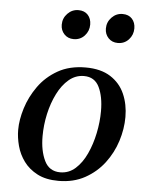

<svg xmlns="http://www.w3.org/2000/svg" viewBox="-53 -764 632 819"><g transform="rotate(5 263.5 -354.5)"><path d="M489 -284Q489 -233 472.5 -181Q456 -129 423 -85.5Q390 -42 341 -15Q292 12 228 12Q174 12 137.5 -7Q101 -26 79 -56Q57 -86 47.5 -121.5Q38 -157 38 -190Q38 -233 53.5 -283Q69 -333 101 -378Q133 -423 183 -451.5Q233 -480 302 -480Q367 -480 408.5 -453.5Q450 -427 469.5 -382.5Q489 -338 489 -284ZM383 -300Q383 -362 363.5 -402.5Q344 -443 298 -443Q262 -443 233.5 -419Q205 -395 185 -355Q165 -315 154.5 -267.5Q144 -220 144 -172Q144 -110 164.5 -67.5Q185 -25 232 -25Q269 -25 297 -50Q325 -75 344 -116Q363 -157 373 -205.5Q383 -254 383 -300ZM240 -596Q215 -596 199.5 -612.5Q184 -629 184 -653Q184 -681 203.5 -701Q223 -721 250 -721Q276 -721 290.5 -705Q305 -689 305 -664Q305 -636 286.5 -616Q268 -596 240 -596ZM429 -596Q404 -596 388.5 -612.5Q373 -629 373 -653Q373 -681 392.5 -701Q412 -721 439 -721Q465 -721 479.5 -705Q494 -689 494 -664Q494 -636 475.5 -616Q457 -596 429 -596Z"/></g></svg>

Font: Tiro Gurmukhi
Style: Italic
Weight: 400
Italic angle: -11°
Designer: Gurmukhi: John Hudson & Fiona Ross, assisted by Paul Hanslow. Latin: John Hudson with Paul Hanslow, assisted by Kaja Soj
Foundry: Tiro Typeworks Ltd.
Version: Version 1.52